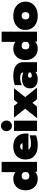

<svg xmlns="http://www.w3.org/2000/svg" viewBox="1580 -2372 807 4008"><g transform="rotate(-90 1984.0 -368.5)"><path d="M15 -240Q15 -315 45 -373Q75 -431 130 -463Q185 -495 258 -495Q298 -495 335 -482.5Q372 -470 394 -450V-739H608V0H402V-40Q376 -15 337.5 0Q299 15 258 15Q184 15 129.5 -16.5Q75 -48 45 -106Q15 -164 15 -240ZM394 -204V-276Q384 -297 363 -309Q342 -321 317 -321Q279 -321 258 -300Q237 -279 237 -239Q237 -199 258 -179Q279 -159 317 -159Q342 -159 363 -171Q384 -183 394 -204Z M658 -238Q658 -357 729 -426Q800 -495 933 -495Q1017 -495 1077.5 -462Q1138 -429 1169 -372Q1200 -315 1200 -244V-179H862Q889 -127 986 -127Q1031 -127 1080 -134.5Q1129 -142 1163 -156V-21Q1125 -5 1069.5 5Q1014 15 956 15Q815 15 736.5 -51Q658 -117 658 -238ZM998 -302Q987 -352 929 -352Q873 -352 862 -302Z M1250 -638Q1250 -686 1282 -719Q1314 -752 1360 -752Q1406 -752 1438.5 -719Q1471 -686 1471 -638Q1471 -589 1439 -556.5Q1407 -524 1360 -524Q1313 -524 1281.5 -556.5Q1250 -589 1250 -638ZM1254 -480H1468V0H1254Z M1718 -247 1533 -480H1776L1840 -400L1903 -480H2146L1960 -247L2158 0H1916L1840 -96L1763 0H1521Z M2143 -148Q2143 -229 2195 -271Q2247 -313 2348 -313Q2379 -313 2415 -305.5Q2451 -298 2475 -288V-296Q2475 -322 2443.5 -337Q2412 -352 2361 -352Q2278 -352 2210 -316V-459Q2241 -475 2292.5 -485Q2344 -495 2405 -495Q2542 -495 2615.5 -442Q2689 -389 2689 -292V0H2487V-35Q2465 -14 2425 0.5Q2385 15 2339 15Q2250 15 2196.5 -26.5Q2143 -68 2143 -148ZM2475 -137V-169Q2443 -188 2407 -188Q2387 -188 2376 -177Q2365 -166 2365 -148Q2365 -131 2375.5 -120Q2386 -109 2407 -109Q2427 -109 2445.5 -117Q2464 -125 2475 -137Z M2734 -240Q2734 -315 2764 -373Q2794 -431 2849 -463Q2904 -495 2977 -495Q3017 -495 3054 -482.5Q3091 -470 3113 -450V-739H3327V0H3121V-40Q3095 -15 3056.5 0Q3018 15 2977 15Q2903 15 2848.5 -16.5Q2794 -48 2764 -106Q2734 -164 2734 -240ZM3113 -204V-276Q3103 -297 3082 -309Q3061 -321 3036 -321Q2998 -321 2977 -300Q2956 -279 2956 -239Q2956 -199 2977 -179Q2998 -159 3036 -159Q3061 -159 3082 -171Q3103 -183 3113 -204Z M3362 -240Q3362 -313 3398 -371Q3434 -429 3501 -462Q3568 -495 3658 -495Q3747 -495 3814 -462Q3881 -429 3917 -371Q3953 -313 3953 -240Q3953 -167 3917 -109Q3881 -51 3814 -18Q3747 15 3658 15Q3568 15 3501 -18Q3434 -51 3398 -109Q3362 -167 3362 -240ZM3735 -240Q3735 -277 3714 -299Q3693 -321 3658 -321Q3623 -321 3602 -299Q3581 -277 3581 -240Q3581 -203 3602 -181Q3623 -159 3658 -159Q3693 -159 3714 -181Q3735 -203 3735 -240Z"/></g></svg>

Font: Readiness Black
Style: Regular
Weight: 900
Designer: Katatrad Team
Foundry: CadsonDemak
Version: Version 1.00;April 23, 2019;FontCreator 11.5.0.2425 64-bit; 